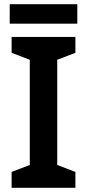

<svg xmlns="http://www.w3.org/2000/svg" viewBox="-20 -889 412 909"><path d="M337 0H35V-75L121 -108V-606L35 -639V-714H337V-639L251 -606V-108L337 -75ZM346 -869V-777H26V-869Z"/></svg>

Font: Noto Sans Kawi SemiBold
Style: Regular
Weight: 600
Designer: Fadhl Haqq
Version: Version 1.000